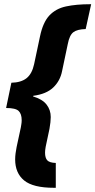

<svg xmlns="http://www.w3.org/2000/svg" viewBox="-20 -734 453 912"><path d="M236 158Q137 158 94.5 123Q52 88 52 23Q52 9 54 -6Q56 -21 59 -36L79 -129Q80 -136 81.5 -144.5Q83 -153 83 -163Q83 -193 68.5 -207Q54 -221 9 -221L34 -341Q80 -342 106 -362.5Q132 -383 142 -429L170 -561Q184 -628 214.5 -660.5Q245 -693 293.5 -703.5Q342 -714 410 -714H413L387 -596Q347 -595 328.5 -581Q310 -567 302 -525L275 -397Q266 -350 233 -318.5Q200 -287 138 -279L137 -276Q181 -263 201 -237.5Q221 -212 221 -178Q221 -156 215 -122L197 -37Q194 -20 194 -9Q194 16 204.5 27.5Q215 39 245 40V158Z"/></svg>

Font: Noto Sans ExtraCondensed ExtraBold
Style: Italic
Weight: 800
Width: 2
Italic angle: -12°
Designer: Monotype Design Team
Foundry: Monotype Imaging Inc.
Version: Version 2.013; ttfautohint (v1.8.4.7-5d5b)